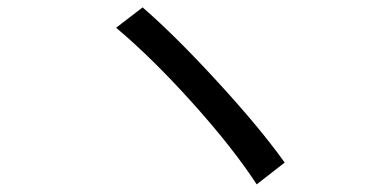

<svg xmlns="http://www.w3.org/2000/svg" viewBox="-20 -601 1040 516"><path d="M292 -526.4 363.3 -581.1Q451.2 -504.9 565.4 -380.4Q679.7 -255.9 745.1 -164.1L669.9 -105.5Q606.4 -203.1 497.1 -324.7Q387.7 -446.3 292 -526.4Z"/></svg>

Font: Gen Shin Gothic Monospace Regular
Style: Regular
Weight: 400
Designer: [Source Han Sans]
Ryoko NISHIZUKA  (kana & ideographs); Paul D. Hunt (Latin, Greek & Cyrillic); Wenlong ZHANG  (bopomofo
Version: Version 1.002.20150607